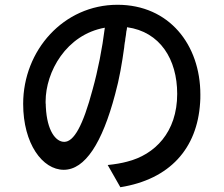

<svg xmlns="http://www.w3.org/2000/svg" viewBox="-20 -747 940 804"><path d="M818 -317C819 -328 819 -339 819 -351C819 -560 688 -727 472 -727C246 -727 77 -536 77 -312C77 -145 158 -36 247 -36C336 -36 408 -148 462 -352C480 -417 491 -483 500 -548L501 -558L503 -572C504 -574 504 -575 504 -577L505 -586C507 -596 508 -605 509 -615L511 -624C511 -627 512 -630 512 -633C650 -614 722 -499 722 -354C722 -193 628 -99 512 -70C490 -64 461 -59 431 -56L484 37C691 4 806 -125 818 -317ZM171 -322C171 -446 257 -602 419 -631C408 -543 390 -452 368 -373C327 -219 289 -153 249 -153C213 -153 177 -200 172 -298L171 -320V-322ZM171 -319 172 -306 171 -314Z"/></svg>

Font: Glow Sans SC Condensed Medium
Style: Regular
Weight: 600
Width: 3
Designer: Ryoko NISHIZUKA (kana, bopomofo & ideographs); Paul D. Hunt (Latin, Greek & Cyrillic); Sandoll Communications, Soo-young
Version: Version 0.93